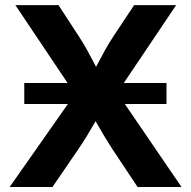

<svg xmlns="http://www.w3.org/2000/svg" viewBox="-20 -748 765 768"><path d="M77.1 -332V-416H646V-332ZM18.6 0 318.4 -427.2V-314.5L41.5 -727.5H213.9L293.9 -605Q314 -574.2 328.6 -547.6Q343.3 -521 356.2 -495.8Q369.1 -470.7 383.3 -444.3H344.2Q359.4 -470.7 372.3 -495.6Q385.3 -520.5 400.1 -547.4Q415 -574.2 435.1 -605L516.6 -727.5H684.6L412.6 -322.8V-429.7L706.1 0H530.3L428.7 -152.8Q411.1 -180.2 398.4 -201.2Q385.7 -222.2 374.8 -241.7Q363.8 -261.2 350.6 -283.7H374Q361.3 -261.7 350.1 -242.2Q338.9 -222.7 325.9 -201.4Q313 -180.2 294.4 -152.8L189.9 0Z"/></svg>

Font: Inter 20pt
Style: Bold
Weight: 700
Version: Version 4.001;git-66647c0bb